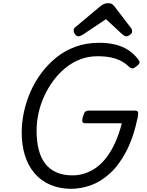

<svg xmlns="http://www.w3.org/2000/svg" viewBox="-20 -1173 926 1212"><path d="M427 19Q355 18 297.5 -6.5Q240 -31 199.5 -77.5Q159 -124 138 -189.5Q117 -255 117 -337Q117 -398 130.5 -463Q144 -528 171.5 -591.5Q199 -655 240.5 -711Q282 -767 336 -810.5Q390 -854 458 -878.5Q526 -903 607 -903Q662 -903 708.5 -891.5Q755 -880 792 -855.5Q829 -831 856 -793Q864 -782 859.5 -773Q855 -764 841 -754Q828 -743 818 -741.5Q808 -740 795 -751Q773 -773 744.5 -788Q716 -803 679.5 -810.5Q643 -818 595 -818Q537 -818 486.5 -798.5Q436 -779 393 -744Q350 -709 316.5 -663.5Q283 -618 259 -565.5Q235 -513 223 -458Q211 -403 211 -349Q211 -279 225 -226Q239 -173 267.5 -137.5Q296 -102 338.5 -84Q381 -66 438 -66Q478 -66 516 -78.5Q554 -91 588 -115.5Q622 -140 652 -179Q682 -218 706.5 -271.5Q731 -325 749 -395H519Q504 -395 500.5 -404Q497 -413 503 -435Q509 -458 517 -466.5Q525 -475 540 -475H832Q847 -475 850.5 -466.5Q854 -458 850 -435Q823 -305 777 -217.5Q731 -130 673 -77.5Q615 -25 552 -3Q489 19 427 19ZM475 -944Q464 -944 454.5 -956Q445 -968 445 -979Q445 -987 447.5 -992Q450 -997 455 -1001L609 -1130Q623 -1142 635.5 -1147.5Q648 -1153 664 -1153Q679 -1153 689 -1146Q699 -1139 706 -1128L807 -996Q812 -989 813 -984Q814 -979 814 -974Q814 -963 801 -953.5Q788 -944 779 -944Q769 -944 762.5 -949Q756 -954 748 -960L649 -1052L504 -955Q497 -951 490 -947.5Q483 -944 475 -944Z"/></svg>

Font: Playwrite DE SAS
Style: Regular
Weight: 400
Designer: Veronika Burian, José Scaglione
Foundry: TypeTogether
Version: Version 1.002